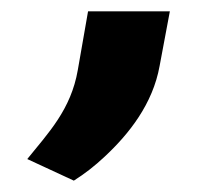

<svg xmlns="http://www.w3.org/2000/svg" viewBox="-20 -140 361 338"><path d="M28 140 110 178C129 166 147 152 164 136C207 96 249 43 261 -24L279 -120H135L117 -17C105 53 65 94 28 140Z"/></svg>

Font: Asimov
Style: XWidIt
Weight: 500
Designer: Google
Version: Version 2.000980; 2014